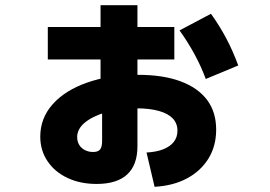

<svg xmlns="http://www.w3.org/2000/svg" viewBox="-20 -663 1040 739"><path d="M544 -76Q582 -78 608.5 -88.5Q635 -99 649 -117Q663 -135 663 -160Q663 -188 645 -207Q627 -226 591.5 -236Q556 -246 504 -246Q440 -246 388.5 -231Q337 -216 307 -191.5Q277 -167 277 -135Q277 -119 284.5 -106Q292 -93 306.5 -85.5Q321 -78 338 -78Q358 -78 365.5 -88Q373 -98 373 -120V-304H367V-643H509V-100Q509 -28 469.5 8.5Q430 45 352 45Q289 45 240 22Q191 -1 163 -42.5Q135 -84 135 -137Q135 -208 182.5 -261.5Q230 -315 315 -345Q400 -375 511 -375Q608 -375 675 -350Q742 -325 777 -278.5Q812 -232 812 -164Q812 -101 782.5 -53Q753 -5 700 23.5Q647 52 575 56ZM164 -434V-559H651V-434ZM772 -359Q754 -408 728 -455.5Q702 -503 671 -546L792 -610Q825 -564 850.5 -516Q876 -468 897 -411Z"/></svg>

Font: M PLUS 1 ExtraBold
Style: Regular
Weight: 800
Designer: Coji Morishita
Foundry: UNDERFOREST DESIGN
Version: Version 1.001